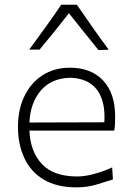

<svg xmlns="http://www.w3.org/2000/svg" viewBox="-20 -799 568 829"><path d="M310 10C341 10 370 5.7 397.6 -2.4C424.8 -10.5 448.1 -18.1 467.6 -24.3L464.3 -76.2C437.6 -63.8 411 -54.3 384.8 -47.6C358.6 -40.5 334.8 -37.1 313.3 -37.1C245.2 -37.1 194.8 -54.8 161.4 -90.5C127.6 -126.2 109.5 -174.3 107.1 -235.2H473.3C474.8 -244.8 476.2 -254.3 476.7 -264.3C477.1 -274.3 477.1 -284.8 477.1 -296.7C477.1 -363.8 459.5 -415.2 424.8 -451.9C390 -488.6 342.4 -506.7 281.9 -506.7C236.7 -506.7 197.1 -495.7 163.3 -473.8C129.5 -451.9 103.8 -421.9 85.2 -383.3C66.7 -344.8 57.6 -301 57.6 -251.4C57.6 -201 66.7 -156.2 85.2 -116.7C103.3 -77.1 131 -46.2 168.6 -23.8C206.2 -1.4 253.3 10 310 10ZM430.5 -271 107.1 -270C109.5 -326.7 126.2 -372.9 156.7 -408.6C187.1 -443.8 229 -461.9 282.9 -463.3C334.3 -461.9 372.9 -444.8 398.1 -412.4C423.3 -379.5 434.3 -332.4 430.5 -271ZM405.2 -582.9 449.5 -584.3C425.2 -617.1 401.9 -649.5 379 -681.9C356.2 -714.3 333.8 -746.7 311.9 -778.6H244.3C222.9 -746.7 200.5 -714.3 177.1 -682.4C153.8 -650 130.5 -617.6 106.2 -584.8H151C172.9 -611 194.3 -637.6 215.7 -663.8C236.7 -690 257.1 -715.7 277.6 -741.9C298.1 -715.7 319.5 -689 341 -662.4C362.4 -635.7 383.8 -609 405.2 -582.9Z"/></svg>

Font: Pinar Light
Style: Regular
Weight: 300
Designer: Amin Abedi
Version: Version 2.00;September 9, 2021;FontCreator 13.0.0.2683 64-bi